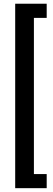

<svg xmlns="http://www.w3.org/2000/svg" viewBox="-20 -836 280 1012"><path d="M226.1 -741.7H158.7V81.5H226.1V155.8H60.1V-816.4H226.1Z"/></svg>

Font: Franco
Style: Regular
Weight: 400
Designer: Google
Version: Version 1.200311; 2013